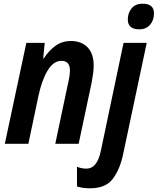

<svg xmlns="http://www.w3.org/2000/svg" viewBox="-20 -775 850 1035"><path d="M810 -703Q810 -755 749 -755Q710 -755 689.5 -730Q669 -705 669 -670Q669 -617 731 -617Q768 -617 789 -641.5Q810 -666 810 -703ZM133 0 187 -257Q205 -342 236.5 -394.5Q268 -447 311 -447Q357 -447 357 -395Q357 -381 354 -361.5Q351 -342 346 -322L278 0H404L474 -330Q479 -356 482 -379Q485 -402 485 -421Q485 -487 451.5 -520.5Q418 -554 362 -554Q315 -554 279 -528Q243 -502 216 -460H213L221 -544H122L6 0ZM644 55 771 -544H646L523 41Q503 134 446 134Q419 134 395 124V230Q423 240 466 240Q550 240 588.5 188.5Q627 137 644 55Z"/></svg>

Font: Noto Sans UI SemiCondensed
Style: Bold Italic
Weight: 700
Width: 4
Designer: Monotype Design Team
Foundry: Monotype Imaging Inc.
Version: 1.001